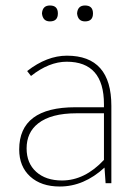

<svg xmlns="http://www.w3.org/2000/svg" viewBox="-20 -668 510 700"><path d="M133 -619Q135 -648 162 -648Q191 -648 191 -619Q191 -590 162 -590Q136 -590 133 -619ZM261 -619Q263 -648 290 -648Q319 -648 319 -619Q319 -590 290 -590Q264 -590 261 -619ZM386 0H365L361 -57Q286 12 198 12Q130 12 90 -24.5Q50 -61 50 -123Q50 -277 255 -277H359V-288Q359 -443 223 -443Q159 -443 93 -391L79 -409Q151 -465 224 -465Q386 -465 386 -282ZM359 -255H259Q166 -255 119 -218Q77 -185 77 -127Q77 -73 112 -41.5Q147 -10 206 -10Q289 -10 359 -85Z"/></svg>

Font: Tajawal ExtraLight
Style: Regular
Weight: 275
Designer: Boutros Fonts
Foundry: Created by Boutros International 2017
Version: Version 1.700